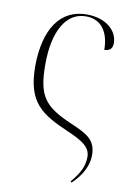

<svg xmlns="http://www.w3.org/2000/svg" viewBox="-85 -596 580 857"><g transform="rotate(10 204.5 -167.5)"><path d="M51 -275C52 -111 119 -69 246 -14C316 16 351 40 351 83C351 125 333 160 296 203L301 208C346 166 370 118 370 72C370 3 329 -19 256 -50C129 -105 94 -145 94 -292C94 -438 144 -534 236 -534C311 -534 342 -474 342 -401C364 -401 379 -412 379 -436C379 -496 324 -543 238 -543C120 -543 52 -447 51 -275Z"/></g></svg>

Font: Noto Serif Display SemiCondensed ExtraLight
Style: Regular
Weight: 200
Width: 4
Designer: Monotype Design Team
Foundry: Monotype Imaging Inc.
Version: Version 2.009